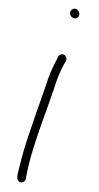

<svg xmlns="http://www.w3.org/2000/svg" viewBox="-151 -730 406 791"><g transform="rotate(20 52.5 -334.5)"><path d="M15 -690C15 -679 25 -670 36 -670C47 -670 54 -677 54 -688C54 -699 44 -709 33 -709C22 -709 15 -701 15 -690ZM24 -370C24 -347 25 -324 25 -298C25 -272 25 -245 26 -216L28 -128C29 -88 36 -15 40 15L43 26C44 31 47 34 51 37C64 47 81 33 78 18L76 8C75 1 72 -16 69 -43C61 -123 61 -214 61 -298C61 -324 60 -348 60 -371C58 -408 59 -445 64 -475L67 -494C68 -499 66 -504 63 -508C53 -521 34 -515 31 -500L29 -480C24 -448 22 -410 24 -370Z"/></g></svg>

Font: Stray Cat
Style: UltCn
Weight: 400
Version: Version 1.0